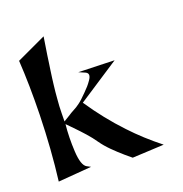

<svg xmlns="http://www.w3.org/2000/svg" viewBox="-114 -700 773 813"><g transform="rotate(-20 272.5 -294.0)"><path d="M129 -219Q123 -161 126.5 -97Q130 -33 152 -21L169 -12L19 0Q36 -136 40 -293Q43 -429 36 -538L169 -600L162 -555Q161 -551 156.5 -520Q152 -489 151.5 -484.5Q151 -480 147 -454Q143 -428 142.5 -421.5Q142 -415 139 -393Q136 -371 135.5 -361.5Q135 -352 133 -332.5Q131 -313 130.5 -299.5Q130 -286 129.5 -267.5Q129 -249 129 -231L160 -250Q167 -255 178.5 -261Q190 -267 195.5 -270.5Q201 -274 210 -280.5Q219 -287 228.5 -296Q238 -305 250 -317Q262 -329 269.5 -337.5Q277 -346 286 -359Q295 -372 294.5 -381Q294 -390 283 -395L255 -407L417 -402L229 -279Q290 -188 362 -112Q419 -51 490 5L348 12Q346 11 320.5 -11Q295 -33 272 -56Q249 -79 233 -102Q218 -124 198 -146.5Q178 -169 155.5 -192Q133 -215 129 -219Z"/></g></svg>

Font: Roman Uncial Modern
Style: Medium
Weight: 500
Version: Version 001.000